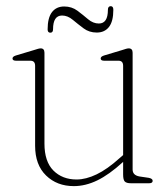

<svg xmlns="http://www.w3.org/2000/svg" viewBox="-20 -608 556 637"><path d="M96.5 -124.5V-389.5Q96.5 -406.5 81 -406.5H33.5Q21.5 -406.5 21.5 -414Q21.5 -420.5 33 -424L93 -442Q100.5 -444.5 106 -446Q111.5 -447.5 115 -447.5Q127.5 -447.5 127.5 -433V-131.5Q127.5 -72 157.2 -42.2Q187 -12.5 234 -12.5Q265 -12.5 300.5 -29.5Q336 -46.5 377.5 -84L388.5 -93.5V-389.5Q388.5 -406.5 373.5 -406.5H326Q314 -406.5 314 -414Q314 -420.5 325.5 -424L385.5 -442Q393 -444.5 398.2 -446Q403.5 -447.5 407 -447.5Q420 -447.5 420 -433V-45.5Q420 -26.5 443 -22.5L473.5 -18Q486.5 -15.5 486.5 -8Q486.5 0 474.5 0H414.5Q399.5 0 394 -5.8Q388.5 -11.5 388.5 -29V-71L387.5 -70Q342 -28.5 302.8 -9.5Q263.5 9.5 225 9.5Q169 9.5 132.8 -25.8Q96.5 -61 96.5 -124.5ZM301 -500Q276 -500 257.2 -514Q238.5 -528 221.5 -542.2Q204.5 -556.5 186 -556.5Q156 -556.5 156 -511Q156 -499.5 147 -499.5Q138 -499.5 138 -510.5Q138 -549 152.5 -567.8Q167 -586.5 193 -586.5Q218 -586.5 236.8 -572.5Q255.5 -558.5 272.2 -544.2Q289 -530 308 -530Q338 -530 338 -575.5Q338 -587.5 347.5 -587.5Q356 -587.5 356 -575.5Q356 -537 341.5 -518.5Q327 -500 301 -500Z"/></svg>

Font: Fraunces 72pt S050 Thin
Style: Regular
Weight: 100
Version: Version 1.000; ttfautohint (v1.8.3)